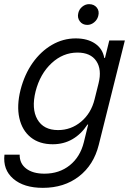

<svg xmlns="http://www.w3.org/2000/svg" viewBox="-44 -695 639 925"><path d="M162.5 210Q70.8 210 20 166.2Q-30.8 122.5 -22.5 50H50.8Q50 92.5 82.1 117.1Q114.2 141.7 170 141.7Q241.7 141.7 292.1 101.3Q342.5 60.8 360 -10L380.8 -95H377.5Q346.7 -48.3 304.6 -24.2Q262.5 0 210 0Q145.8 0 104.2 -33.3Q62.5 -66.7 49.2 -126.2Q35.8 -185.8 55 -262.5Q74.2 -336.7 113.3 -392.1Q152.5 -447.5 206.2 -478.8Q260 -510 320.8 -510Q377.5 -510 414.2 -485Q450.8 -460 458.3 -415.8H461.7L482.5 -500H557.5L431.7 3.3Q407.5 100 336.2 155Q265 210 162.5 210ZM235.8 -68.3Q298.3 -68.3 346.7 -108.8Q395 -149.2 411.7 -216.7L430.8 -293.3Q447.5 -360 420 -400.8Q392.5 -441.7 329.2 -441.7Q259.2 -441.7 204.2 -390.4Q149.2 -339.2 127.5 -255Q106.7 -170.8 136.2 -119.6Q165.8 -68.3 235.8 -68.3ZM376.7 -575Q353.3 -575 340.4 -592.5Q327.5 -610 333.3 -632.5Q337.5 -650.8 352.5 -662.9Q367.5 -675 385 -675Q409.2 -675 422.5 -658.3Q435.8 -641.7 429.2 -617.5Q424.2 -599.2 409.2 -587.1Q394.2 -575 376.7 -575Z"/></svg>

Font: Funnel Sans Light
Style: Italic
Weight: 300
Italic angle: -14.036°
Designer: NORD ID, Kristian Moeller
Foundry: Dicotype
Version: Version 1.000